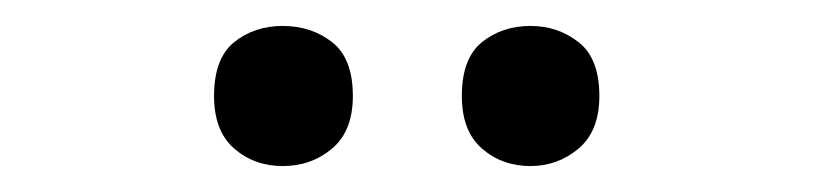

<svg xmlns="http://www.w3.org/2000/svg" viewBox="-20 -849 628 148"><path d="M145 -775Q145 -804 160.5 -816.5Q176 -829 198 -829Q220 -829 236 -816.5Q252 -804 252 -775Q252 -748 236 -734.5Q220 -721 198 -721Q176 -721 160.5 -734.5Q145 -748 145 -775ZM336 -775Q336 -804 351.5 -816.5Q367 -829 389 -829Q410 -829 426 -816.5Q442 -804 442 -775Q442 -748 426 -734.5Q410 -721 389 -721Q367 -721 351.5 -734.5Q336 -748 336 -775Z"/></svg>

Font: Noto Sans Kannada UI Medium
Style: Regular
Weight: 500
Designer: Jelle Bosma - Monotype Design Team
Foundry: Monotype Imaging Inc.
Version: Version 2.005; ttfautohint (v1.8.4.7-5d5b)